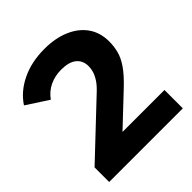

<svg xmlns="http://www.w3.org/2000/svg" viewBox="-194 -845 977 977"><g transform="rotate(-45 295.0 -356.0)"><path d="M33 0V-105L303 -360Q335 -389 350 -412Q365 -435 370.5 -454Q376 -473 376 -490Q376 -531 348 -554Q320 -577 264 -577Q220 -577 182.5 -559.5Q145 -542 119 -506L2 -582Q41 -642 113 -677Q185 -712 279 -712Q357 -712 416 -686.5Q475 -661 507 -615Q539 -569 539 -505Q539 -471 530.5 -437.5Q522 -404 496.5 -367Q471 -330 422 -284L261 -132H563V0Z"/></g></svg>

Font: Montserrat Z
Style: Bold
Weight: 700
Designer: Julieta Ulanovsky
Foundry: Julieta Ulanovsky
Version: Version 8.000